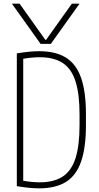

<svg xmlns="http://www.w3.org/2000/svg" viewBox="-20 -1020 540 1050"><path d="M45 -1000H87L228 -802H232L373 -1000H415L258 -780H202ZM194 10Q142 10 72 -2V-728Q142 -740 194 -740Q284 -740 340.5 -705Q397 -670 423.5 -594Q450 -518 450 -395V-335Q450 -213 423.5 -136.5Q397 -60 340.5 -25Q284 10 194 10ZM98 -33Q125 -28 150 -25.5Q175 -23 197 -23Q275 -23 323 -54.5Q371 -86 393 -155Q415 -224 415 -336V-394Q415 -506 393 -575Q371 -644 323 -675.5Q275 -707 197 -707Q175 -707 150 -704.5Q125 -702 98 -697L107 -711V-19Z"/></svg>

Font: M PLUS Code Latin ExtraLight
Style: Regular
Weight: 250
Designer: Coji Morishita
Foundry: UNDERFOREST DESIGN
Version: Version 1.002; ttfautohint (v1.8.3)